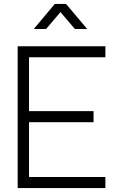

<svg xmlns="http://www.w3.org/2000/svg" viewBox="-20 -955 605 975"><path d="M69.8 0V-720.2H515.1V-664.1H127.4V-390.6H455.1V-334.5H127.4V-56.2H515.1V0ZM151.4 -807.6 258.3 -935.1H315.4L422.9 -807.6H360.4L287.1 -893.6L213.9 -807.6Z"/></svg>

Font: Manrope Light
Style: Regular
Weight: 300
Designer: Mikhail Sharanda
Foundry: Mikhail Sharanda
Version: Version 4.505;FEAKit 1.0